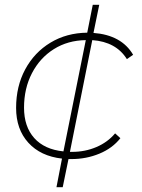

<svg xmlns="http://www.w3.org/2000/svg" viewBox="-20 -659 589 799"><path d="M277 3Q271 3 265 3L241 120H215L238 1Q149 -9 98 -65Q47 -121 47 -210Q47 -300 85 -370.5Q123 -441 190 -481.5Q257 -522 343 -523L366 -639H393L369 -522Q486 -513 534 -431L508 -413Q463 -485 364 -492L271 -27Q275 -27 280 -27Q334 -27 381 -47Q428 -67 459 -104L481 -84Q448 -42 393.5 -19.5Q339 3 277 3ZM244 -29 337 -492Q262 -491 204 -454.5Q146 -418 113 -354.5Q80 -291 80 -211Q80 -132 122.5 -84.5Q165 -37 244 -29Z"/></svg>

Font: Montserrat ExtraLight
Style: Italic
Weight: 200
Italic angle: -11.3°
Designer: Julieta Ulanovsky
Foundry: Julieta Ulanovsky
Version: Version 9.000; ttfautohint (v1.8.4.7-5d5b)